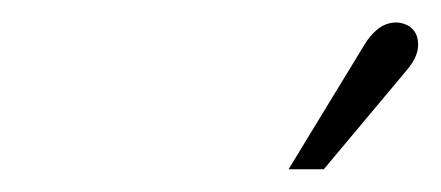

<svg xmlns="http://www.w3.org/2000/svg" viewBox="-20 -748 388 169"><path d="M337 -685Q344 -693 346.5 -700Q349 -707 347.5 -714Q346 -721 340 -725Q333 -729 325.5 -728Q318 -727 312 -722Q306 -717 301 -709L234 -599H265Z"/></svg>

Font: Advent Pro Light
Style: Italic
Weight: 300
Italic angle: -12°
Version: Version 3.000